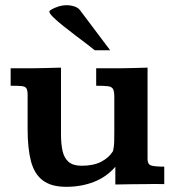

<svg xmlns="http://www.w3.org/2000/svg" viewBox="-20 -700 665 730"><path d="M231.9 10.3Q174.8 10.3 142.6 -14.2Q110.4 -38.6 97.7 -87.2Q85 -135.7 85 -208.5V-339.4Q85 -357.4 80.1 -364.5Q75.2 -371.6 61.3 -372.8Q47.4 -374 20.5 -374V-440.4Q32.7 -440.4 49.1 -440.4Q65.4 -440.4 80.6 -440.4Q95.7 -440.4 102.5 -440.4Q129.9 -440.9 156.5 -441.4Q183.1 -441.9 211.9 -442.9V-189.9Q211.9 -152.3 218 -125.5Q224.1 -98.6 241.2 -84.2Q258.3 -69.8 290.5 -69.8Q335.9 -69.8 365.5 -85.4Q395 -101.1 409.7 -125.5Q413.6 -141.6 414.1 -158.9Q414.6 -176.3 414.6 -195.3V-332.5Q414.6 -353.5 409.4 -362.1Q404.3 -370.6 389.6 -372.3Q375 -374 345.7 -374V-440.4Q367.7 -440.4 389.4 -440.4Q411.1 -440.4 437 -440.4Q463.9 -440.9 489.5 -441.4Q515.1 -441.9 541 -442.9V-95.2Q541 -76.2 553.5 -71.3Q565.9 -66.4 604.5 -66.4V0Q585 -0.5 568.4 -0.5Q551.8 -0.5 535.2 0Q505.4 0 476.1 0.5Q446.8 1 418.5 1.5Q418.5 -9.8 418.5 -23.4Q418.5 -37.1 418.5 -48.8Q418.5 -60.5 418.5 -65.9Q385.3 -27.3 337.2 -8.5Q289.1 10.3 231.9 10.3ZM340.3 -508.8Q332 -516.1 312.3 -531Q292.5 -545.9 268.3 -564.2Q244.1 -582.5 221.2 -600.8Q198.2 -619.1 183.1 -633.8Q168 -648.4 167.5 -655.8Q167.5 -659.2 177.2 -664.8Q187 -670.4 202.4 -675.3Q217.8 -680.2 233.4 -680.2Q249 -680.2 263.4 -675.3Q277.8 -670.4 284.7 -660.6L398.9 -508.8Z"/></svg>

Font: Kameron SemiBold
Style: Regular
Weight: 600
Designer: Vernon Adams
Foundry: Vernon Adams
Version: Version 1.100